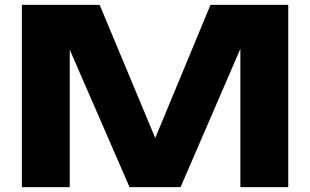

<svg xmlns="http://www.w3.org/2000/svg" viewBox="-20 -770 1276 790"><path d="M1166 -750V0H969V-676L1013 -671L723 0H513L222 -669L267 -674V0H70V-750H390L659 -106H579L846 -750Z"/></svg>

Font: Unbounded
Style: Bold
Weight: 700
Designer: Luke Prowse, Jean-Baptiste Morizot, Fátima Lázaro, Florian Runge
Foundry: NaN
Version: Version 1.700